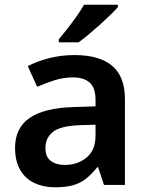

<svg xmlns="http://www.w3.org/2000/svg" viewBox="-20 -786 628 816"><path d="M297 -552Q402 -552 456.5 -506.5Q511 -461 511 -364V0H422L397 -75H393Q370 -46 345.5 -26.5Q321 -7 289.5 1.5Q258 10 213 10Q165 10 126.5 -8Q88 -26 66 -63.5Q44 -101 44 -158Q44 -242 105.5 -284.5Q167 -327 292 -331L386 -334V-361Q386 -413 361 -435Q336 -457 291 -457Q250 -457 212 -445Q174 -433 138 -417L98 -505Q138 -526 189.5 -539Q241 -552 297 -552ZM320 -254Q237 -251 205 -225.5Q173 -200 173 -157Q173 -119 196 -102Q219 -85 255 -85Q310 -85 348 -116.5Q386 -148 386 -210V-256ZM481 -756Q469 -742 448.5 -722Q428 -702 403.5 -680Q379 -658 355.5 -638.5Q332 -619 314 -606H230V-619Q246 -638 266 -663.5Q286 -689 305.5 -716.5Q325 -744 337 -766H481Z"/></svg>

Font: Noto Sans Armenian SemiBold
Style: Regular
Weight: 600
Designer: Monotype Design Team
Foundry: Monotype Imaging Inc.
Version: Version 2.007